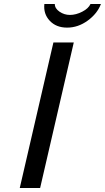

<svg xmlns="http://www.w3.org/2000/svg" viewBox="-20 -933 521 953"><path d="M179.2 0H78.1L245.1 -722.2H346.2ZM327.1 -858.9Q356.9 -858.9 387.9 -874.8Q418.9 -890.6 429.2 -913.1H481Q462.4 -864.7 414.8 -830.3Q367.2 -795.9 313 -795.9Q258.8 -795.9 226.8 -830.1Q194.8 -864.3 200.2 -913.1H252Q252 -891.1 275.4 -875Q298.8 -858.9 327.1 -858.9Z"/></svg>

Font: Perun
Style: Italic
Weight: 400
Italic angle: -12°
Foundry: Stefan Peev, Context Ltd
Version: Version 001.000